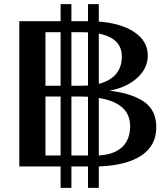

<svg xmlns="http://www.w3.org/2000/svg" viewBox="-20 -802 807 925"><path d="M456 0V103H404V0H324V103H272V0H73V-700H272V-782H324V-700H404V-782H456V-698Q565 -690 628.5 -646.5Q692 -603 692 -535Q692 -473 641.5 -427Q591 -381 508 -365Q613 -353 673 -312.5Q733 -272 733 -189Q733 -101 661.5 -53Q590 -5 456 0ZM199 -389H272V-647H199ZM324 -647V-389H371Q393 -389 404 -390V-646Q394 -647 374 -647ZM456 -640V-398Q510 -412 538.5 -445Q567 -478 567 -529Q567 -619 456 -640ZM272 -53V-337H199V-53ZM404 -53V-336Q392 -337 365 -337H324V-53ZM607 -194Q607 -306 456 -330V-53Q529 -57 568 -93Q607 -129 607 -194Z"/></svg>

Font: Fahkwang Medium
Style: Regular
Weight: 500
Version: Version 1.000; ttfautohint (v1.6)